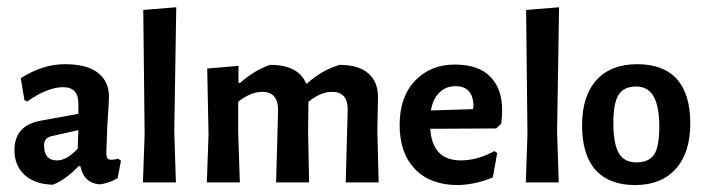

<svg xmlns="http://www.w3.org/2000/svg" viewBox="-20 -512 1978 539"><path d="M286 -240.2Q286 -228 281.3 -160.7Q281.3 -160.7 278.5 -84.1Q278.5 -72 281.3 -67.8Q284.1 -63.6 292.5 -63.6Q300.9 -63.6 312.1 -66.4L319.6 -60.7L310.3 -12.1Q287.9 1.9 259.8 5.6Q215 1.9 205.6 -45.8H200.9Q165.4 -8.4 129 6.5Q78.5 5.6 49.5 -20.6Q20.6 -46.7 20.6 -90.7Q20.6 -158.9 92.5 -172.9L200 -192.5V-221.5Q200 -267.3 157 -267.3Q114 -267.3 56.1 -227.1L48.6 -230.8L38.3 -292.5Q100 -331.8 162.1 -331.8Q224.3 -331.8 255.1 -307.5Q286 -283.2 286 -240.2ZM125.2 -129.9Q103.7 -125.2 103.7 -103.7Q103.7 -61.7 140.2 -61.7Q167.3 -61.7 198.1 -94.4L200 -146.7Z M473.8 0H381.3L386 -135.5L382.2 -484.1L474.8 -491.6L469.2 -143Z M912.1 -254.2Q880.4 -254.2 845.8 -226.2L844.9 -143L847.7 0H755.1L760.7 -202.8Q760.7 -254.2 715.9 -254.2Q684.1 -254.2 648.6 -226.2V-143L653.3 0H560.7L565.4 -134.6L561.7 -319.6L649.5 -327.1V-279.4H654.2Q694.4 -315 738.3 -329.9Q817.8 -329.9 839.3 -277.6H842.1Q883.2 -315 933.6 -329.9Q986.9 -329.9 1014.5 -305.6Q1042.1 -281.3 1041.1 -236.4L1039.3 -143L1043 0H950.5L956.1 -202.8Q957 -254.2 912.1 -254.2Z M1187.9 -150.5Q1193.5 -61.7 1273.8 -61.7Q1319.6 -61.7 1368.2 -87.9L1375.7 -82.2L1363.6 -14Q1315 6.5 1265.4 7.5Q1187.9 7.5 1144.9 -37.4Q1101.9 -82.2 1101.9 -161.2Q1101.9 -240.2 1145.3 -285.5Q1188.8 -330.8 1256.1 -330.8Q1323.4 -330.8 1356.5 -296.7Q1389.7 -262.6 1389.7 -202.8Q1389.7 -184.1 1386.9 -164.5L1372.9 -151.4ZM1258.9 -270.1Q1231.8 -270.1 1213.6 -252.3Q1195.3 -234.6 1189.7 -201.9L1307.5 -205.6L1309.3 -213.1Q1308.4 -270.1 1258.9 -270.1Z M1548.6 0H1456.1L1460.7 -135.5L1457 -484.1L1549.5 -491.6L1543.9 -143Z M1768.7 -331.8Q1843 -331.8 1880.4 -289.7Q1917.8 -247.7 1917.8 -165.4Q1917.8 -83.2 1877.1 -37.9Q1836.4 7.5 1763.1 7.5Q1689.7 7.5 1651.9 -35Q1614 -77.6 1614 -159.8Q1614 -242.1 1654.2 -286.9Q1694.4 -331.8 1768.7 -331.8ZM1765.4 -269.2Q1731.8 -269.2 1716.8 -246.3Q1701.9 -223.4 1701.9 -166.4Q1701.9 -109.3 1716.8 -82.7Q1731.8 -56.1 1766.4 -56.1Q1800.9 -56.1 1815.9 -77.6Q1830.8 -99.1 1830.8 -156.1Q1830.8 -213.1 1815 -241.1Q1799.1 -269.2 1765.4 -269.2Z"/></svg>

Font: Gurajada
Style: Regular
Weight: 400
Designer: Purushoth Kumar Guthula
Foundry: SiliconAndhra, USA.
Version: Version 1.0.3; ttfautohint (v1.2.42-39fb)